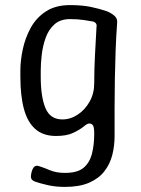

<svg xmlns="http://www.w3.org/2000/svg" viewBox="-20 -527 555 754"><path d="M235 207Q198 207 167.5 200Q137 193 117 186Q105 181 102.5 173.5Q100 166 103 153Q107 135 114.5 128Q122 121 135 126Q151 131 176 141.5Q201 152 235 152Q284 152 308 132Q332 112 341 77Q350 42 350 -2Q350 -26 345.5 -34Q341 -42 330 -42Q323 -42 308.5 -30Q294 -18 268 -5.5Q242 7 200 7Q150 7 119 -20Q88 -47 74 -99Q60 -151 60 -225V-250Q60 -289 69.5 -333.5Q79 -378 100.5 -417.5Q122 -457 160 -482Q198 -507 255 -507Q302 -507 336 -500Q370 -493 399 -483Q417 -476 429.5 -465Q442 -454 440 -437Q436 -383 434 -327Q432 -271 431 -214.5Q430 -158 430 -102.5Q430 -47 430 7Q430 46 421 81.5Q412 117 390 145.5Q368 174 330 190.5Q292 207 235 207ZM225 -58Q257 -58 285.5 -77Q314 -96 332 -128Q350 -160 350 -200Q350 -254 353 -311Q356 -368 359 -421Q361 -430 356 -436Q351 -442 342 -443Q331 -445 308 -448.5Q285 -452 255 -452Q217 -452 194 -431.5Q171 -411 159.5 -379Q148 -347 144 -312.5Q140 -278 140 -250V-225Q140 -147 158.5 -102.5Q177 -58 225 -58Z"/></svg>

Font: Winky Sans Light
Style: Regular
Weight: 300
Designer: Simon Atzbach
Foundry: typofactur
Version: Version 1.205